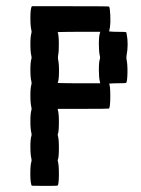

<svg xmlns="http://www.w3.org/2000/svg" viewBox="-20 -570 456 623"><path d="M82 -546.9 83.5 -549.8H208.5Q333 -549.8 334 -548.8Q336.9 -543.9 337.9 -520Q338.9 -496.1 336.9 -482.4Q334.5 -468.8 334 -467.8H337.4Q340.8 -467.3 347.2 -467Q353.5 -466.8 360.8 -466.8Q388.2 -466.8 389.6 -465.3Q390.1 -464.8 391.1 -459.5Q397.5 -425.8 390.6 -389.6Q389.6 -382.8 390.6 -377Q394 -362.3 393.6 -334.5Q393.1 -306.6 389.6 -301.3Q388.2 -299.8 360.8 -299.8Q353.5 -299.8 347.2 -299.6Q340.8 -299.3 337.4 -298.8H334Q337.9 -292 337.9 -258.8Q337.9 -224.6 334 -217.8Q333 -216.8 250 -216.8H167L168 -212.4Q171.4 -200.7 171.1 -170.7Q170.9 -140.6 167.5 -134.8Q167 -134.3 167.2 -132.6Q167.5 -130.9 168 -128.9Q171.4 -117.2 171.1 -87.2Q170.9 -57.1 167.5 -51.3Q166.5 -50.3 168 -45.9Q171.4 -33.2 171.1 -2.4Q170.9 28.3 167 32.2Q166 33.2 124.5 33.2L83 32.7L81.5 28.8Q78.1 16.1 78.4 -10Q78.6 -36.1 82 -45.9Q83 -49.8 82 -54.7Q78.6 -67.9 78.6 -93.5Q78.6 -119.1 82 -129.4Q83 -133.3 82 -137.7Q78.6 -150.9 78.6 -176.8Q78.6 -202.6 82 -212.9Q83 -216.8 82 -221.2Q78.6 -234.4 78.6 -260Q78.6 -285.6 82 -295.9Q83 -299.8 82 -304.7Q78.6 -317.9 78.6 -343.5Q78.6 -369.1 82 -379.4Q83 -383.3 82 -387.7Q78.6 -400.9 78.6 -426.8Q78.6 -452.6 82 -462.9Q83 -466.8 82 -471.2Q78.6 -484.9 78.6 -511.2Q78.6 -537.6 82 -546.9ZM304.2 -462.9 305.2 -466.8H235.8Q218.3 -466.8 201.4 -466.6Q184.6 -466.3 175.5 -466.1Q166.5 -465.8 167 -465.3Q170.4 -460 170.9 -431.9Q171.4 -403.8 168.5 -389.6Q167.5 -383.3 168.5 -377Q171.9 -362.3 171.4 -334.5Q170.9 -306.6 167 -301.3Q166.5 -300.8 175.5 -300.5Q184.6 -300.3 201.4 -300Q218.3 -299.8 235.8 -299.8H305.2L304.2 -304.7Q300.8 -317.9 300.8 -343.5Q300.8 -369.1 304.2 -379.4Q305.2 -383.3 304.2 -387.7Q300.8 -400.9 300.8 -426.8Q300.8 -452.6 304.2 -462.9Z"/></svg>

Font: VT323
Style: Regular
Weight: 400
Monospace: yes
Version: Version 001.002